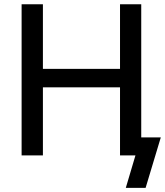

<svg xmlns="http://www.w3.org/2000/svg" viewBox="-20 -748 794 924"><path d="M84 0V-727.5H186.5V-416.5H557.6V-727.5H659.7V0H557.6V-327.6H186.5V0ZM585.4 156.2 631.8 0H599.1V-86.9H753.9L680.7 156.2Z"/></svg>

Font: Inter Cardless
Style: Regular
Weight: 400
Designer: Rasmus Andersson
Foundry: rsms
Version: Version 4.001;git-9221beed3